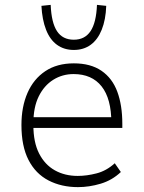

<svg xmlns="http://www.w3.org/2000/svg" viewBox="-20 -760 590 788"><path d="M300 8Q232 8 179 -19.5Q126 -47 97 -103.5Q68 -160 68 -247Q68 -322 93 -379Q118 -436 166 -468Q214 -500 283 -500Q352 -500 396.5 -469.5Q441 -439 461.5 -383.5Q482 -328 482 -252V-235H100V-279H459L437 -256Q437 -355 397 -405.5Q357 -456 282 -456Q236 -456 198.5 -432.5Q161 -409 139 -364.5Q117 -320 117 -254V-246Q117 -176 140.5 -130Q164 -84 205 -61Q246 -38 299 -38Q336 -38 376.5 -48.5Q417 -59 451 -90L476 -54Q440 -20 393 -6Q346 8 300 8ZM283 -555Q243 -555 214 -576Q185 -597 169 -638Q153 -679 150 -736L188 -740Q191 -667 214 -632Q237 -597 283 -597Q328 -597 351.5 -632Q375 -667 378 -740L416 -736Q414 -679 397.5 -638Q381 -597 352 -576Q323 -555 283 -555Z"/></svg>

Font: Nunito Sans 7pt SemiCondensed ExtraLight
Style: Regular
Weight: 250
Width: 4
Designer: Vernon Adams
Foundry: Vernon Adams
Version: Version 3.101;gftools[0.9.27]